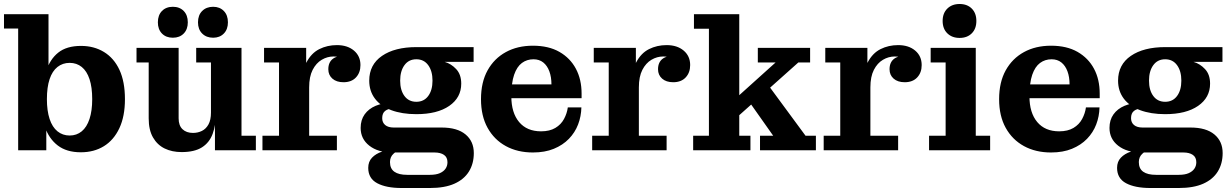

<svg xmlns="http://www.w3.org/2000/svg" viewBox="-20 -753 6170 962"><path d="M385 10Q314 10 269.5 -24Q225 -58 204.5 -118.5Q184 -179 184 -255L193 -257Q193 -337 211.5 -396.5Q230 -456 272 -489.5Q314 -523 386 -523Q451 -523 501 -492.5Q551 -462 578.5 -403Q606 -344 606 -256Q606 -170 578 -110.5Q550 -51 500.5 -20.5Q451 10 385 10ZM329 -74Q364 -74 389.5 -95Q415 -116 428.5 -157Q442 -198 442 -256Q442 -316 428.5 -356.5Q415 -397 389.5 -417.5Q364 -438 329 -438Q294 -438 268 -417.5Q242 -397 228.5 -356.5Q215 -316 215 -256Q215 -198 228.5 -157Q242 -116 268 -95Q294 -74 329 -74ZM71 0V-610H0V-682H223V-372L199 -261L212 -129V0Z M890 9Q842 9 805 -9Q768 -27 746.5 -64.5Q725 -102 725 -160V-440H664V-513H875V-160Q875 -124 894.5 -105.5Q914 -87 947 -87Q971 -87 991.5 -97Q1012 -107 1024.5 -129.5Q1037 -152 1037 -189L1062 -190Q1062 -127 1045.5 -82.5Q1029 -38 991.5 -14.5Q954 9 890 9ZM1057 0V-162L1037 -158V-440H963V-513H1190V-73H1262V0ZM1048 -564Q1014 -564 993 -585Q972 -606 972 -641Q972 -677 993 -698Q1014 -719 1048 -719Q1081 -719 1101.5 -698Q1122 -677 1122 -641Q1122 -606 1101.5 -585Q1081 -564 1048 -564ZM846 -564Q812 -564 791.5 -585Q771 -606 771 -641Q771 -677 791.5 -698Q812 -719 846 -719Q880 -719 900.5 -698Q921 -677 921 -641Q921 -606 900.5 -585Q880 -564 846 -564Z M1295 0V-73H1378V-440H1303V-513H1514V-334L1529 -338V-73H1668V0ZM1489 -315Q1491 -394 1515.5 -440.5Q1540 -487 1580 -507Q1620 -527 1668 -527Q1721 -527 1753.5 -499.5Q1786 -472 1786 -427Q1786 -389 1763.5 -365Q1741 -341 1701 -341Q1666 -341 1645.5 -359Q1625 -377 1625 -406Q1625 -441 1648 -458.5Q1671 -476 1720 -473L1715 -426Q1712 -448 1695.5 -459Q1679 -470 1651 -470Q1620 -470 1592 -453.5Q1564 -437 1546.5 -403Q1529 -369 1529 -315Z M1992 189Q1915 189 1870 165Q1825 141 1825 88Q1825 57 1844 37Q1863 17 1894.5 6.5Q1926 -4 1964 -4L1970 3Q1961 9 1952 17Q1943 25 1938.5 35.5Q1934 46 1934 59Q1934 92 1956 107.5Q1978 123 2020 123H2134Q2165 123 2184 114.5Q2203 106 2212.5 92Q2222 78 2222 60Q2222 35 2204.5 23Q2187 11 2157 11H1945Q1874 11 1830.5 -23Q1787 -57 1787 -112Q1787 -152 1807 -180Q1827 -208 1862.5 -223Q1898 -238 1944 -237L1951 -210Q1925 -209 1910 -197.5Q1895 -186 1895 -161Q1895 -139 1910 -126.5Q1925 -114 1953 -114H2193Q2271 -114 2312.5 -79.5Q2354 -45 2354 14Q2354 67 2329.5 106.5Q2305 146 2256.5 167.5Q2208 189 2134 189ZM2066 -181Q1994 -181 1940.5 -201Q1887 -221 1858.5 -259Q1830 -297 1830 -349Q1830 -429 1894 -473Q1958 -517 2067 -517L2208 -443Q2240 -434 2265.5 -407Q2291 -380 2291 -334Q2291 -264 2231 -222.5Q2171 -181 2066 -181ZM2066 -243Q2104 -243 2125.5 -272Q2147 -301 2147 -349Q2147 -397 2125.5 -426.5Q2104 -456 2066 -456Q2028 -456 2006.5 -426.5Q1985 -397 1985 -349Q1985 -301 2006.5 -272Q2028 -243 2066 -243ZM2208 -443 2067 -517H2353V-443Z M2650 11Q2573 11 2514.5 -21Q2456 -53 2423 -112.5Q2390 -172 2390 -256Q2390 -341 2423 -400.5Q2456 -460 2514.5 -492Q2573 -524 2650 -524L2653 -456Q2620 -456 2595 -437.5Q2570 -419 2556 -378.5Q2542 -338 2542 -270Q2542 -188 2581 -141.5Q2620 -95 2691 -95Q2734 -95 2762.5 -112Q2791 -129 2806 -157Q2821 -185 2825 -215H2893Q2892 -170 2876.5 -129.5Q2861 -89 2830.5 -57.5Q2800 -26 2755 -7.5Q2710 11 2650 11ZM2466 -261V-330H2743L2894 -284V-261ZM2743 -330Q2743 -367 2732.5 -395.5Q2722 -424 2702 -440Q2682 -456 2653 -456L2650 -524Q2729 -524 2783 -493Q2837 -462 2865.5 -408.5Q2894 -355 2894 -284Z M2947 0V-73H3030V-440H2955V-513H3166V-334L3181 -338V-73H3320V0ZM3141 -315Q3143 -394 3167.5 -440.5Q3192 -487 3232 -507Q3272 -527 3320 -527Q3373 -527 3405.5 -499.5Q3438 -472 3438 -427Q3438 -389 3415.5 -365Q3393 -341 3353 -341Q3318 -341 3297.5 -359Q3277 -377 3277 -406Q3277 -441 3300 -458.5Q3323 -476 3372 -473L3367 -426Q3364 -448 3347.5 -459Q3331 -470 3303 -470Q3272 -470 3244 -453.5Q3216 -437 3198.5 -403Q3181 -369 3181 -315Z M3453 0V-73H3532V-609H3457V-682H3684V-73H3740V0ZM3788 0V-73H3854L3722 -260L3812 -350L4016 -73H4068V0ZM3673 -166 3624 -222 3866 -440H3777V-513H4039V-440H3980Z M4107 0V-73H4190V-440H4115V-513H4326V-334L4341 -338V-73H4480V0ZM4301 -315Q4303 -394 4327.5 -440.5Q4352 -487 4392 -507Q4432 -527 4480 -527Q4533 -527 4565.5 -499.5Q4598 -472 4598 -427Q4598 -389 4575.5 -365Q4553 -341 4513 -341Q4478 -341 4457.5 -359Q4437 -377 4437 -406Q4437 -441 4460 -458.5Q4483 -476 4532 -473L4527 -426Q4524 -448 4507.5 -459Q4491 -470 4463 -470Q4432 -470 4404 -453.5Q4376 -437 4358.5 -403Q4341 -369 4341 -315Z M4635 0V-73H4718V-440H4643V-513H4869V-73H4941V0ZM4788 -563Q4750 -563 4726.5 -586Q4703 -609 4703 -648Q4703 -687 4726.5 -710Q4750 -733 4788 -733Q4826 -733 4849 -710Q4872 -687 4872 -648Q4872 -609 4849 -586Q4826 -563 4788 -563Z M5246 11Q5169 11 5110.5 -21Q5052 -53 5019 -112.5Q4986 -172 4986 -256Q4986 -341 5019 -400.5Q5052 -460 5110.5 -492Q5169 -524 5246 -524L5249 -456Q5216 -456 5191 -437.5Q5166 -419 5152 -378.5Q5138 -338 5138 -270Q5138 -188 5177 -141.5Q5216 -95 5287 -95Q5330 -95 5358.5 -112Q5387 -129 5402 -157Q5417 -185 5421 -215H5489Q5488 -170 5472.5 -129.5Q5457 -89 5426.5 -57.5Q5396 -26 5351 -7.5Q5306 11 5246 11ZM5062 -261V-330H5339L5490 -284V-261ZM5339 -330Q5339 -367 5328.5 -395.5Q5318 -424 5298 -440Q5278 -456 5249 -456L5246 -524Q5325 -524 5379 -493Q5433 -462 5461.5 -408.5Q5490 -355 5490 -284Z M5744 189Q5667 189 5622 165Q5577 141 5577 88Q5577 57 5596 37Q5615 17 5646.5 6.5Q5678 -4 5716 -4L5722 3Q5713 9 5704 17Q5695 25 5690.5 35.5Q5686 46 5686 59Q5686 92 5708 107.5Q5730 123 5772 123H5886Q5917 123 5936 114.5Q5955 106 5964.5 92Q5974 78 5974 60Q5974 35 5956.5 23Q5939 11 5909 11H5697Q5626 11 5582.5 -23Q5539 -57 5539 -112Q5539 -152 5559 -180Q5579 -208 5614.5 -223Q5650 -238 5696 -237L5703 -210Q5677 -209 5662 -197.5Q5647 -186 5647 -161Q5647 -139 5662 -126.5Q5677 -114 5705 -114H5945Q6023 -114 6064.5 -79.5Q6106 -45 6106 14Q6106 67 6081.5 106.5Q6057 146 6008.5 167.5Q5960 189 5886 189ZM5818 -181Q5746 -181 5692.5 -201Q5639 -221 5610.5 -259Q5582 -297 5582 -349Q5582 -429 5646 -473Q5710 -517 5819 -517L5960 -443Q5992 -434 6017.5 -407Q6043 -380 6043 -334Q6043 -264 5983 -222.5Q5923 -181 5818 -181ZM5818 -243Q5856 -243 5877.5 -272Q5899 -301 5899 -349Q5899 -397 5877.5 -426.5Q5856 -456 5818 -456Q5780 -456 5758.5 -426.5Q5737 -397 5737 -349Q5737 -301 5758.5 -272Q5780 -243 5818 -243ZM5960 -443 5819 -517H6105V-443Z"/></svg>

Font: Montagu Slab 144pt SemiBold
Style: Regular
Weight: 600
Version: Version 1.000